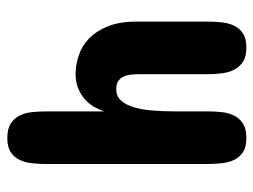

<svg xmlns="http://www.w3.org/2000/svg" viewBox="-108 -616 724 549"><g transform="rotate(-90 254.5 -342.0)"><path d="M466.8 -110.4Q466.8 -89.8 464.6 -70.1Q462.4 -50.3 454.8 -34.7Q447.3 -19 432.6 -9.5Q418 0 392.6 0Q367.2 0 352.3 -9.5Q337.4 -19 329.3 -34.7Q321.3 -50.3 318.8 -70.1Q316.4 -89.8 316.4 -110.4V-302.7Q316.4 -315.4 315.4 -327.9Q314.5 -340.3 310.1 -350.1Q305.7 -359.9 297.1 -366Q288.6 -372.1 273.4 -372.1Q253.9 -372.1 241.7 -359.1Q229.5 -346.2 222.4 -323.5Q215.3 -300.8 212.6 -269.8Q210 -238.8 210 -203.1V-110.4Q210 -89.8 207.8 -70.1Q205.6 -50.3 197.8 -34.7Q189.9 -19 174.8 -9.5Q159.7 0 133.8 0Q108.4 0 93.8 -9.5Q79.1 -19 71.5 -34.7Q64 -50.3 61.8 -70.1Q59.6 -89.8 59.6 -110.4V-573.2Q59.6 -593.8 61.8 -613.5Q64 -633.3 71.5 -648.9Q79.1 -664.6 93.8 -674.1Q108.4 -683.6 133.8 -683.6Q159.7 -683.6 174.8 -674.1Q189.9 -664.6 197.8 -648.9Q205.6 -633.3 207.8 -613.5Q210 -593.8 210 -573.2V-406.2Q214.4 -420.4 222.7 -435.1Q231 -449.7 244.1 -461.4Q257.3 -473.1 275.1 -480.7Q293 -488.3 316.4 -488.3Q343.3 -488.3 370.4 -479.2Q397.5 -470.2 418.7 -449.7Q439.9 -429.2 453.4 -395.8Q466.8 -362.3 466.8 -313.5Z"/></g></svg>

Font: Concert One
Style: Regular
Weight: 400
Version: Version 1.003